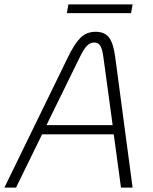

<svg xmlns="http://www.w3.org/2000/svg" viewBox="-29 -856 699 876"><path d="M490 -243H163L44 0H-9L280 -593Q310 -655 337.5 -683Q365 -711 408 -711Q449 -711 469 -684Q489 -657 497 -593L576 0H523ZM485 -285 443 -593Q438 -631 429 -646.5Q420 -662 401 -662Q382 -662 367.5 -647Q353 -632 334 -593L183 -285ZM283 -836H576L569 -796H276Z"/></svg>

Font: KoHo Light
Style: Italic
Weight: 300
Italic angle: -10°
Version: Version 1.000; ttfautohint (v1.6)